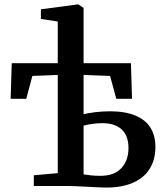

<svg xmlns="http://www.w3.org/2000/svg" viewBox="-20 -839 744 866"><path d="M459 7Q446.5 7 423.8 6Q401 5 375.2 3.5Q349.5 2 326.2 1Q303 0 289.5 0H132.5V-48.5L240.5 -58V-501L126 -496.5L98.5 -393.5H28L33 -554H240.5V-742L164.5 -753.5V-797L330 -819H334L357 -803V-554H570.5L575.5 -393.5H504.5L476.5 -496.5L357 -501V-324Q376 -328.5 407.8 -332.8Q439.5 -337 475.5 -337Q544.5 -337 590.2 -318Q636 -299 658.5 -263.2Q681 -227.5 681 -177Q681 -119 655.2 -77.8Q629.5 -36.5 580 -14.8Q530.5 7 459 7ZM433 -46Q495 -46 527.2 -80.5Q559.5 -115 559.5 -171.5Q559.5 -226.5 529 -255Q498.5 -283.5 441.5 -283.5Q419 -283.5 395.2 -280Q371.5 -276.5 357 -272.5V-52.5Q371.5 -50 390.8 -48Q410 -46 433 -46Z"/></svg>

Font: Merriweather 36pt SemiBold
Style: Regular
Weight: 600
Version: Version 2.100